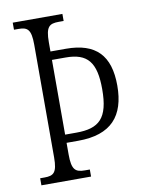

<svg xmlns="http://www.w3.org/2000/svg" viewBox="-82 -772 625 830"><g transform="rotate(-10 231.0 -357.0)"><path d="M32 0H250V-31H229C187 -31 171 -43 171 -111V-162H222C368 -162 430 -235 430 -368C430 -500 370 -563 239 -563H171V-603C171 -672 187 -683 229 -683H250V-714H32V-683H51C91 -683 107 -672 107 -604V-109C107 -42 91 -31 51 -31H32ZM220 -198H171V-526H231C327 -526 363 -482 363 -364C363 -236 321 -198 220 -198Z"/></g></svg>

Font: Noto Serif Myanmar ExtraCondensed Light
Style: Regular
Weight: 300
Width: 2
Designer: Ben Mitchell and the Monotype Design Team
Foundry: Monotype Imaging Inc.
Version: Version 2.106